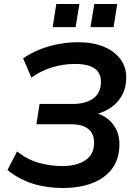

<svg xmlns="http://www.w3.org/2000/svg" viewBox="-20 -925 674 955"><path d="M294 10Q241 10 192.5 1Q144 -8 100 -28Q56 -48 17 -79L65 -172Q114 -132 171.5 -115.5Q229 -99 292 -99Q332 -99 367.5 -110Q403 -121 425.5 -146.5Q448 -172 448 -215Q448 -261 418.5 -284Q389 -307 332 -307H161L177 -408H342Q406 -408 444 -435.5Q482 -463 482 -518Q482 -550 466.5 -569.5Q451 -589 422.5 -598Q394 -607 354 -607Q295 -607 239 -590Q183 -573 136 -539L95 -635Q133 -661 178 -679Q223 -697 272 -706Q321 -715 369 -715Q442 -715 495.5 -693Q549 -671 578.5 -631.5Q608 -592 608 -540Q608 -488 585.5 -448.5Q563 -409 523.5 -384.5Q484 -360 432 -352V-368Q498 -358 536 -314.5Q574 -271 574 -208Q574 -136 538.5 -87.5Q503 -39 440 -14.5Q377 10 294 10ZM430 -790 449 -905H563L545 -790ZM242 -790 260 -905H375L356 -790Z"/></svg>

Font: Nunito Sans 12pt
Style: Bold Italic
Weight: 700
Italic angle: -9°
Designer: Vernon Adams
Foundry: Vernon Adams
Version: Version 3.101;gftools[0.9.27]